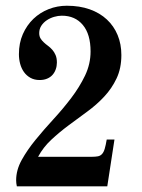

<svg xmlns="http://www.w3.org/2000/svg" viewBox="-20 -659 502 679"><path d="M114.7 -104.5H304.2Q317.4 -104.5 326.2 -106.2Q335 -107.9 340.8 -114.3Q346.7 -120.6 350.3 -132.8Q354 -145 357.4 -165.5H384.8L359.4 0H39.6Q37.1 -11.2 37.1 -21.5Q37.1 -57.6 56.6 -93Q76.2 -128.4 105.5 -164.3Q134.8 -200.2 168.7 -237.1Q202.6 -273.9 231.9 -312.5Q261.2 -351.1 280.8 -391.8Q300.3 -432.6 300.3 -477.1Q300.3 -538.1 272.9 -570.8Q245.6 -603.5 198.7 -603.5Q185.5 -603.5 171.4 -599.4Q157.2 -595.2 145.5 -587.4Q133.8 -579.6 126.2 -568.1Q118.7 -556.6 118.7 -542Q118.7 -530.8 123.3 -523.2Q127.9 -515.6 134.8 -509.3Q141.6 -502.9 149.9 -496.8Q158.2 -490.7 165 -482.9Q171.9 -475.1 176.5 -464.4Q181.2 -453.6 181.2 -438Q181.2 -425.3 177.2 -414.1Q173.3 -402.8 165.8 -394.3Q158.2 -385.7 146.7 -380.9Q135.3 -376 120.1 -376Q101.6 -376 87.6 -383.8Q73.7 -391.6 64.7 -404.3Q55.7 -417 51.3 -433.3Q46.9 -449.7 46.9 -467.3Q46.9 -506.8 60.8 -538.3Q74.7 -569.8 98.1 -592.3Q121.6 -614.7 152.1 -626.7Q182.6 -638.7 216.3 -638.7Q261.7 -638.7 297.4 -626Q333 -613.3 357.9 -590.1Q382.8 -566.9 396 -534.9Q409.2 -502.9 409.2 -464.4Q409.2 -417.5 392.3 -381.8Q375.5 -346.2 348.6 -317.4Q321.8 -288.6 288.6 -264.4Q255.4 -240.2 222.7 -215.8Q189.9 -191.4 161.4 -164.8Q132.8 -138.2 114.7 -104.5Z"/></svg>

Font: Arian Grqi
Style: Italic
Weight: 400
Italic angle: -15°
Designer: Ruben Hakobyan (Tarumian)
Foundry: Ruben Hakobyan (Tarumian)
Version: Version 1.002